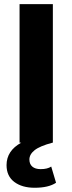

<svg xmlns="http://www.w3.org/2000/svg" viewBox="-20 -680 345 915"><path d="M231.9 -660.2V0H230Q169.4 16.1 144.8 35.9Q120.1 55.7 120.1 80.1Q120.1 102.1 134 114Q147.9 126 173.8 126Q206.1 126 224.1 113.8L247.1 190.9Q211.4 214.8 145 214.8Q85 214.8 48.1 187Q11.2 159.2 11.2 106.9Q11.2 38.6 81.1 0H73.2V-660.2Z"/></svg>

Font: Human Sans
Style: Bold
Weight: 700
Designer: Tim Radville
Foundry: Continuum
Version: Version 1.000;FEAKit 1.0